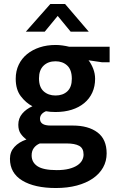

<svg xmlns="http://www.w3.org/2000/svg" viewBox="-20 -710 601 965"><path d="M59 -314Q59 -353 74 -384.5Q89 -416 116 -438Q143 -460 179.5 -472Q216 -484 260 -484Q276 -484 294 -481.5Q312 -479 328 -475H531V-397H493L425 -407Q439 -389 448.5 -364.5Q458 -340 458 -314Q458 -276 444 -245Q430 -214 403.5 -192Q377 -170 340.5 -158.5Q304 -147 259 -147Q231 -147 211 -151Q181 -138 181 -113Q181 -79 234 -79H346Q424 -79 470 -44.5Q516 -10 516 61Q516 100 498 132Q480 164 446.5 187Q413 210 366 222.5Q319 235 261 235Q154 235 92 197.5Q30 160 30 88Q30 53 52.5 28.5Q75 4 113 -9Q97 -20 84.5 -37.5Q72 -55 72 -83Q72 -115 91.5 -138.5Q111 -162 143 -176Q110 -193 84.5 -226.5Q59 -260 59 -314ZM180 11Q161 19 150 34Q139 49 139 71Q139 106 168.5 125.5Q198 145 265 145Q301 145 326.5 138.5Q352 132 368.5 121Q385 110 392.5 96Q400 82 400 67Q400 35 378 23Q356 11 315 11ZM341 -314Q341 -359 318 -380.5Q295 -402 259 -402Q222 -402 199 -380Q176 -358 176 -316Q176 -272 199.5 -251Q223 -230 259 -230Q296 -230 318.5 -251Q341 -272 341 -314ZM426 -551H335L270 -630L205 -551H110L233 -690H307Z"/></svg>

Font: Mukta SemiBold
Style: Regular
Weight: 600
Designer: Girish Dalvi and Yashodeep Gholap
Foundry: Ek Type
Version: Version 2.538;PS 1.002;hotconv 16.6.51;makeotf.lib2.5.65220;